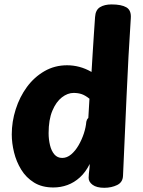

<svg xmlns="http://www.w3.org/2000/svg" viewBox="-20 -854 660 886"><path d="M418.7 -775.4Q420.7 -808.1 441.4 -820.8Q462.2 -833.6 494.8 -833.6Q540.2 -833.6 563.3 -820.1Q586.3 -806.6 583.6 -769.8Q572.1 -596.3 564 -409.7Q555.9 -223.1 547.7 -44Q546.9 -12.9 520.6 -0.2Q494.3 12.6 461 12.6Q426.1 12.6 407.4 -1.1Q388.8 -14.7 389 -33.7Q389.2 -43.6 390.1 -52.7Q391 -61.9 392.4 -72.8Q393.8 -83.7 394 -97.4Q375.1 -59.4 348.8 -35.6Q322.6 -11.7 291.5 -0.3Q260.4 11.1 226.4 11.1Q173.6 11.1 137 -11.7Q100.4 -34.4 77.9 -71.2Q55.3 -108 44.8 -150.9Q34.3 -193.8 34.3 -233.8Q34.3 -292.8 52.6 -349.9Q70.8 -407.1 104.4 -452.8Q138 -498.4 185.2 -525.6Q232.3 -552.8 289.7 -552.8Q318.2 -552.8 346.3 -545.4Q374.4 -538 402.4 -522Q405.4 -568 407.9 -612.2Q410.4 -656.3 413.4 -697.8Q416.4 -739.2 418.7 -775.4ZM204.3 -239.6Q204.3 -210.9 210.7 -184.3Q217 -157.8 230.9 -141.5Q244.9 -125.2 267.1 -125.2Q289.2 -125.2 308.5 -141.6Q327.8 -158 342.6 -183.6Q357.4 -209.1 366.9 -237.9Q376.3 -266.8 378.3 -292.2Q379.3 -297.4 381.3 -301.6Q383.3 -305.7 387.6 -309.7L392.8 -398.4Q373.4 -414 356.9 -419.6Q340.3 -425.2 319.7 -425.2Q292 -425.2 265.4 -404.6Q238.8 -383.9 221.6 -342.9Q204.3 -301.9 204.3 -239.6Z"/></svg>

Font: Playpen Sans
Style: Regular
Weight: 400
Designer: Laura Meseguer, Veronika Burian, José Scaglione, Kostas Bartsokas, Vera Evstafieva, Tom Grace, Yorlmar Campos
Foundry: TypeTogether
Version: Version 2.000